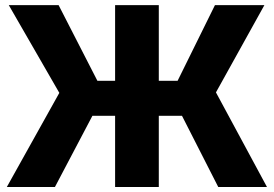

<svg xmlns="http://www.w3.org/2000/svg" viewBox="-20 -748 1095 768"><path d="M615.2 -727.5V0H440.4V-727.5ZM7.3 0 217.3 -376.5 15.1 -727.5H214.4L369.6 -424.8H690.4L839.8 -727.5H1037.6L843.8 -378.4L1047.9 0H853L708 -284.7H349.6L199.7 0Z"/></svg>

Font: Inter 28pt ExtraBold
Style: Regular
Weight: 800
Designer: Rasmus Andersson
Foundry: rsms
Version: Version 4.001;git-66647c0bb